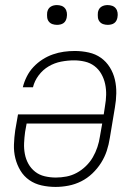

<svg xmlns="http://www.w3.org/2000/svg" viewBox="-20 -729 540 757"><path d="M199 8Q171 8 144 2Q117 -4 95.5 -19Q74 -34 60.5 -56.5Q47 -79 40.5 -105Q34 -131 35 -159Q36 -187 40 -215L51 -278H389L394 -311Q398 -333 398.5 -355Q399 -377 394.5 -398Q390 -419 379.5 -437.5Q369 -456 352.5 -468.5Q336 -481 315 -486Q294 -491 272 -491Q247 -491 221 -486Q195 -481 172 -467.5Q149 -454 132.5 -432Q116 -410 110 -385H70Q75 -406 85.5 -427Q96 -448 112 -465Q128 -482 147.5 -494.5Q167 -507 188.5 -514.5Q210 -522 231.5 -525Q253 -528 275 -528Q303 -528 330 -522Q357 -516 378 -501Q399 -486 413 -463.5Q427 -441 433 -415Q439 -389 438.5 -361Q438 -333 433 -305L413 -185Q409 -159 401 -134.5Q393 -110 378.5 -87Q364 -64 344 -45Q324 -26 300 -14Q276 -2 250 3Q224 8 199 8ZM200 -29Q221 -29 242 -33Q263 -37 282.5 -47.5Q302 -58 318.5 -74Q335 -90 346 -109Q357 -128 364 -149Q371 -170 374 -191L383 -242H85L79 -209Q76 -187 75 -165Q74 -143 78 -122Q82 -101 92 -83Q102 -65 118.5 -52Q135 -39 156.5 -34Q178 -29 200 -29ZM405 -631Q395 -631 386.5 -634Q378 -637 372.5 -644Q367 -651 366 -660.5Q365 -670 366 -680Q367 -686 370 -692Q373 -698 379 -702Q385 -706 391.5 -707.5Q398 -709 404 -709Q414 -709 422.5 -706Q431 -703 436.5 -696Q442 -689 443.5 -679.5Q445 -670 443 -660Q442 -654 439 -648Q436 -642 430.5 -638Q425 -634 418 -632.5Q411 -631 405 -631ZM205 -631Q195 -631 186.5 -634Q178 -637 172.5 -644Q167 -651 166 -660.5Q165 -670 166 -680Q167 -686 170 -692Q173 -698 179 -702Q185 -706 191.5 -707.5Q198 -709 204 -709Q214 -709 222.5 -706Q231 -703 236.5 -696Q242 -689 243.5 -679.5Q245 -670 243 -660Q242 -654 239 -648Q236 -642 230.5 -638Q225 -634 218 -632.5Q211 -631 205 -631Z"/></svg>

Font: Iosevka Term Curly XLt Obl
Style: Regular
Weight: 200
Italic angle: -9°
Designer: Belleve Invis
Foundry: Belleve Invis
Version: Version 32.3.0